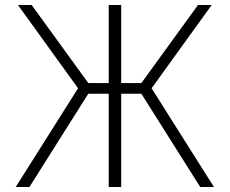

<svg xmlns="http://www.w3.org/2000/svg" viewBox="-20 -750 921 770"><path d="M416 0V-374H334L98 0H43L293 -396L52 -730H107L334 -417H416V-730H466V-417H547L774 -730H829L588 -396L838 0H783L547 -374H466V0Z"/></svg>

Font: M PLUS 1p Light
Style: Regular
Weight: 300
Version: Version 1.061